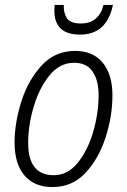

<svg xmlns="http://www.w3.org/2000/svg" viewBox="-20 -747 514 777"><path d="M437 -727H399Q380 -652 307 -652Q266 -652 251.5 -672.5Q237 -693 238 -727H201Q200 -717 200 -704Q200 -607 304 -607Q412 -607 437 -727ZM435 -361Q435 -446 395.5 -493.5Q356 -541 284 -541Q202 -541 147.5 -481Q93 -421 66 -335Q39 -249 39 -170Q39 -84 79 -37Q119 10 192 10Q273 10 326.5 -48Q380 -106 407.5 -191.5Q435 -277 435 -361ZM94 -169Q94 -239 116 -314Q138 -389 179.5 -441Q221 -493 280 -493Q331 -493 355 -457Q379 -421 379 -364Q379 -288 357 -213Q335 -138 294.5 -88Q254 -38 197 -38Q94 -38 94 -169Z"/></svg>

Font: Noto Sans UI SemiCondensed Light
Style: Italic
Weight: 300
Width: 4
Designer: Monotype Design Team
Foundry: Monotype Imaging Inc.
Version: 1.001